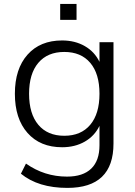

<svg xmlns="http://www.w3.org/2000/svg" viewBox="-20 -751 680 964"><path d="M318.4 192.4Q171.9 192.4 85 121.1L110.4 70.3Q203.1 135.7 316.4 135.7Q396.5 135.7 438 95.7Q479.5 55.7 479.5 -21.5V-119.1Q455.1 -68.4 405.8 -40Q356.4 -11.7 292 -11.7Q181.6 -11.7 118.2 -83.5Q54.7 -155.3 54.7 -280.3Q54.7 -405.3 118.2 -476.6Q181.6 -547.9 292 -547.9Q356.4 -547.9 405.8 -519.5Q455.1 -491.2 479.5 -440.4V-539.1H549.8V-30.3Q549.8 192.4 318.4 192.4ZM172.4 -435.5Q126 -380.9 126 -280.3Q126 -179.7 172.4 -124.5Q218.8 -69.3 302.7 -69.3Q386.7 -69.3 433.1 -124.5Q479.5 -179.7 479.5 -280.3Q479.5 -380.9 433.1 -435.5Q386.7 -490.2 302.7 -490.2Q218.8 -490.2 172.4 -435.5ZM282.2 -651.4V-731.4H364.3V-651.4Z"/></svg>

Font: Min Sans Light
Style: Regular
Weight: 300
Designer: Jinseong-Kim, NotoSansCJK, Nunito
Foundry: Jinseong-Kim
Version: Version 1.400;Glyphs 3.1.2 (3151)